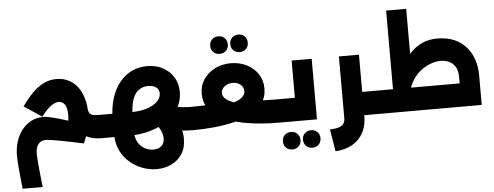

<svg xmlns="http://www.w3.org/2000/svg" viewBox="-69 -1083 4268 1659"><g transform="rotate(-5 2065.5 -254.0)"><path d="M776 0Q697 0 639.5 -34Q582 -68 550 -132.5Q518 -197 518 -286V-303L673 -291L683 -268Q685 -243 693.5 -228Q702 -213 722 -207.5Q742 -202 776 -202H811V0ZM64 376Q60 340 56 299Q52 258 48 217.5Q44 177 42 143Q40 109 40 87Q40 25 57 -31.5Q74 -88 107.5 -132Q141 -176 188.5 -201.5Q236 -227 297 -227Q316 -227 351 -219.5Q386 -212 434 -198.5Q482 -185 539.5 -166Q597 -147 662 -122L625 32Q576 21 524.5 10.5Q473 0 427.5 -8.5Q382 -17 348 -22Q314 -27 298 -27Q277 -27 257.5 -17Q238 -7 225 18.5Q212 44 212 88Q212 107 214.5 140Q217 173 221 214.5Q225 256 229.5 297.5Q234 339 238 376ZM625 32 455 -36Q483 -78 497.5 -127Q512 -176 512 -225Q512 -287 492.5 -315.5Q473 -344 440 -344Q418 -344 393.5 -331.5Q369 -319 343 -293.5Q317 -268 288 -230L134 -332Q160 -368 190.5 -405Q221 -442 257.5 -473Q294 -504 338.5 -523.5Q383 -543 437 -543Q497 -543 543 -519Q589 -495 620.5 -453Q652 -411 668.5 -354Q685 -297 685 -229Q685 -162 669 -93.5Q653 -25 625 32ZM811 0V-202Q820 -202 825.5 -174.5Q831 -147 831 -102Q831 -56 825.5 -28Q820 0 811 0Z M1234 308Q1173 308 1113 286Q1053 264 1003 222Q953 180 922.5 117.5Q892 55 892 -26V-160Q892 -259 917.5 -338Q943 -417 988 -472.5Q1033 -528 1094 -557Q1155 -586 1228 -586Q1304 -586 1363 -554.5Q1422 -523 1456 -467.5Q1490 -412 1490 -339Q1490 -265 1454.5 -202.5Q1419 -140 1354.5 -95Q1290 -50 1203 -25Q1116 0 1013 0H811V-202H1058Q1134 -202 1192 -220.5Q1250 -239 1283 -270.5Q1316 -302 1316 -341Q1316 -364 1304.5 -380.5Q1293 -397 1272 -405.5Q1251 -414 1221 -414Q1174 -414 1139 -388.5Q1104 -363 1085 -307.5Q1066 -252 1066 -160V-25Q1066 22 1086 58.5Q1106 95 1141 116Q1176 137 1220 137Q1251 137 1272 126Q1293 115 1304.5 95.5Q1316 76 1316 48Q1316 14 1298.5 -23.5Q1281 -61 1243 -87L1315 -193Q1490 -104 1490 65Q1490 145 1454.5 199Q1419 253 1361 280.5Q1303 308 1234 308ZM1576 0Q1455 0 1375.5 -26Q1296 -52 1243 -87L1339 -256Q1376 -231 1438 -216.5Q1500 -202 1576 -202ZM1576 0V-202Q1585 -202 1590.5 -174.5Q1596 -147 1596 -102Q1596 -56 1590.5 -28Q1585 0 1576 0ZM811 0Q802 0 796.5 -28Q791 -56 791 -102Q791 -147 796.5 -174.5Q802 -202 811 -202Z M1576 0V-202Q1632 -202 1680.5 -204Q1729 -206 1770 -208Q1778 -209 1784 -202Q1790 -195 1796.5 -188.5Q1803 -182 1809 -182Q1896 -192 1948 -208.5Q2000 -225 2023 -247.5Q2046 -270 2046 -297Q2046 -320 2034 -338Q2022 -356 2000.5 -366.5Q1979 -377 1950 -377Q1921 -377 1898.5 -365.5Q1876 -354 1863.5 -336Q1851 -318 1851 -297Q1851 -271 1875 -248Q1899 -225 1952.5 -208Q2006 -191 2096 -181Q2103 -181 2109 -188Q2115 -195 2121.5 -201.5Q2128 -208 2134 -207Q2175 -205 2221.5 -203.5Q2268 -202 2321 -202V0Q2180 0 2062.5 -18Q1945 -36 1858.5 -73Q1772 -110 1724.5 -168Q1677 -226 1677 -306Q1677 -378 1714 -432Q1751 -486 1812.5 -517Q1874 -548 1949 -548Q2024 -548 2085.5 -517.5Q2147 -487 2184 -432.5Q2221 -378 2221 -305Q2221 -233 2183.5 -181Q2146 -129 2081.5 -93.5Q2017 -58 1934 -38Q1851 -18 1759.5 -9Q1668 0 1576 0ZM2321 0V-202Q2330 -202 2335.5 -174.5Q2341 -147 2341 -102Q2341 -56 2335.5 -28Q2330 0 2321 0ZM1576 0Q1567 0 1561.5 -28Q1556 -56 1556 -102Q1556 -147 1561.5 -174.5Q1567 -202 1576 -202ZM2036 -637Q2003 -637 1981.5 -658Q1960 -679 1960 -712Q1960 -746 1981.5 -767.5Q2003 -789 2036 -789Q2070 -789 2091 -767.5Q2112 -746 2112 -712Q2112 -679 2091 -658Q2070 -637 2036 -637ZM1862 -637Q1829 -637 1807.5 -658Q1786 -679 1786 -712Q1786 -746 1807.5 -767.5Q1829 -789 1862 -789Q1896 -789 1917.5 -767.5Q1939 -746 1939 -712Q1939 -679 1917.5 -658Q1896 -637 1862 -637Z M2476 -525H2650V0H2321V-202H2476ZM2321 0Q2312 0 2306.5 -28Q2301 -56 2301 -102Q2301 -147 2306.5 -174.5Q2312 -202 2321 -202ZM2590 241Q2557 241 2535.5 219.5Q2514 198 2514 165Q2514 132 2535.5 110.5Q2557 89 2590 89Q2623 89 2644.5 110.5Q2666 132 2666 165Q2666 198 2644.5 219.5Q2623 241 2590 241ZM2416 241Q2383 241 2361.5 219.5Q2340 198 2340 165Q2340 132 2361.5 110.5Q2383 89 2416 89Q2449 89 2471 110.5Q2493 132 2493 165Q2493 198 2471 219.5Q2449 241 2416 241Z M3021 0V-202H3176V0ZM2754 97Q2806 95 2834.5 85Q2863 75 2874.5 56.5Q2886 38 2886 10V-525H3060V10Q3060 92 3026.5 153Q2993 214 2932 249Q2871 284 2786 289ZM3176 0V-202Q3184 -202 3190 -174.5Q3196 -147 3196 -102Q3196 -56 3190 -28Q3184 0 3176 0Z M3176 0V-202H3232V0ZM3905 0V-259Q3905 -310 3886 -343.5Q3867 -377 3833.5 -393.5Q3800 -410 3758 -410Q3717 -410 3675 -395Q3633 -380 3595 -353Q3557 -326 3527.5 -286Q3498 -246 3480.5 -196Q3463 -146 3463 -87H3366Q3366 -133 3374 -188.5Q3382 -244 3399.5 -302Q3417 -360 3446 -414Q3475 -468 3517.5 -511Q3560 -554 3616 -579.5Q3672 -605 3746 -605Q3831 -605 3894 -577Q3957 -549 3998 -500.5Q4039 -452 4059 -390Q4079 -328 4079 -259V0ZM3232 0V-202H4079V0ZM3327 -123V-884H3501V-260ZM3176 0Q3167 0 3161.5 -28Q3156 -56 3156 -102Q3156 -147 3161.5 -174.5Q3167 -202 3176 -202Z"/></g></svg>

Font: Alexandria ExtraBold
Style: Regular
Weight: 800
Designer: Mohamed Gaber
Foundry: Kief Type Foundry
Version: Version 5.100